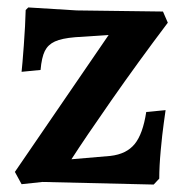

<svg xmlns="http://www.w3.org/2000/svg" viewBox="-20 -491 498 516"><path d="M182 -391Q146 -388 127.5 -379.5Q109 -371 100.5 -354Q92 -337 89 -303L38 -298Q40 -315 44 -369Q48 -423 49 -464L56 -471L186 -463L418 -460L431 -430Q351 -324 279.5 -221.5Q208 -119 172 -63L277 -72Q320 -77 342 -104Q364 -131 373 -190L425 -195Q424 -187 420 -159Q416 -131 412 -87.5Q408 -44 408 -11L393 5L94 -2L38 4L20 -29L272 -397Z"/></svg>

Font: Sahitya
Style: Bold
Weight: 700
Designer: Juan Pablo del Peral
Foundry: Juan Pablo del Peral (http://www.huertatipografica.com)
Version: Version 1.001;PS 001.000;hotconv 1.0.70;makeotf.lib2.5.58329